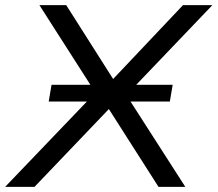

<svg xmlns="http://www.w3.org/2000/svg" viewBox="-44 -725 844 745"><path d="M-24 0 341 -381 340 -344 109 -705H213L401 -409H386L666 -705H780L432 -341L431 -380L675 0H571L370 -315L390 -314L90 0ZM145 -331 156 -396H626L615 -331Z"/></svg>

Font: Nunito Sans 10pt SemiExpanded
Style: Italic
Weight: 400
Width: 6
Italic angle: -9°
Designer: Vernon Adams
Foundry: Vernon Adams
Version: Version 3.101;gftools[0.9.27]